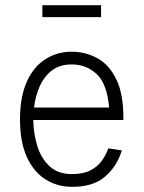

<svg xmlns="http://www.w3.org/2000/svg" viewBox="-20 -709 553 739"><path d="M143 -689H369V-643H143ZM397 -138 449 -130Q430 -68 383.5 -28.5Q337 11 256 10Q200 10 154.5 -19Q109 -48 83 -105.5Q57 -163 57 -249Q57 -336 83 -394Q109 -452 154.5 -481Q200 -510 256 -510Q307 -510 353 -486Q399 -462 427.5 -404Q456 -346 455 -247H108Q109 -195 123.5 -147.5Q138 -100 170.5 -69.5Q203 -39 256 -39Q301 -39 328.5 -53.5Q356 -68 372 -90.5Q388 -113 397 -138ZM256 -461Q210 -461 180 -438Q150 -415 133 -377Q116 -339 111 -295H400Q392 -387 352 -424Q312 -461 256 -461Z"/></svg>

Font: Haskoy Light
Style: Regular
Weight: 300
Designer: Ertekin Erdin
Foundry: Ertekin Erdin
Version: Version 2.000; ttfautohint (v1.8.4.7-5d5b)